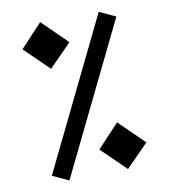

<svg xmlns="http://www.w3.org/2000/svg" viewBox="-81 -772 747 850"><g transform="rotate(-10 293.0 -346.5)"><path d="M162.6 9.8 89.4 -24.4 419.9 -703.1 493.2 -668.9ZM426.8 4.9 316.9 -102.1 415 -207 527.3 -97.2ZM168.5 -491.2 58.6 -598.1 156.7 -703.1 269 -593.3Z"/></g></svg>

Font: Cascadia Code NF
Style: Regular
Weight: 400
Monospace: yes
Designer: Aaron Bell
Foundry: Saja Typeworks
Version: Version 2404.023; ttfautohint (v1.8.4)